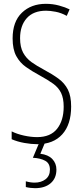

<svg xmlns="http://www.w3.org/2000/svg" viewBox="-20 -744 434 1004"><path d="M352 -187Q352 -93 305.5 -41.5Q259 10 175 10Q144 10 107.5 3.5Q71 -3 41 -16V-57Q69 -43 105.5 -35Q142 -27 174 -27Q244 -27 278.5 -70.5Q313 -114 313 -186Q313 -230 299.5 -258Q286 -286 258.5 -306Q231 -326 187 -350Q148 -371 116 -393.5Q84 -416 65 -451Q46 -486 46 -543Q46 -631 94.5 -677.5Q143 -724 220 -724Q256 -724 289 -715Q322 -706 344 -695L329 -661Q300 -677 271 -682.5Q242 -688 221 -688Q155 -688 120 -649Q85 -610 85 -544Q85 -498 101 -468.5Q117 -439 145 -419Q173 -399 209 -380Q254 -356 286 -332.5Q318 -309 335 -275.5Q352 -242 352 -187ZM275 143Q275 188 245 214Q215 240 163 240Q153 240 139.5 238.5Q126 237 115 234V204Q139 211 161 211Q195 211 218 193.5Q241 176 241 143Q241 110 216 96.5Q191 83 152 81L186 0H216L191 60Q232 65 253.5 87.5Q275 110 275 143Z"/></svg>

Font: Noto Sans Arabic UI XCn XLt
Style: Regular
Weight: 200
Width: 2
Designer: Monotype Design Team, Nadine Chahine and Nizar Qandah
Foundry: Monotype Imaging Inc.
Version: Version 2.010; ttfautohint (v1.8.4.7-5d5b)